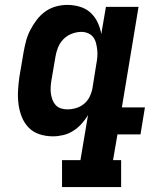

<svg xmlns="http://www.w3.org/2000/svg" viewBox="-20 -548 640 783"><path d="M254 -102Q272 -102 289.5 -107Q307 -112 322 -124Q337 -136 345.5 -153.5Q354 -171 357 -188L373 -288Q376 -303 377 -317Q378 -331 376.5 -345Q375 -359 371.5 -372.5Q368 -386 360 -396.5Q352 -407 339 -412.5Q326 -418 312 -418Q293 -418 273 -410.5Q253 -403 238.5 -388Q224 -373 216.5 -354Q209 -335 206 -316L189 -216Q187 -203 186.5 -189.5Q186 -176 188 -163.5Q190 -151 194.5 -139.5Q199 -128 207.5 -119Q216 -110 228.5 -106Q241 -102 254 -102ZM474 215H233V105H308L339 -79Q328 -60 312.5 -43Q297 -26 278 -14Q259 -2 237.5 3Q216 8 196 8Q167 8 141 -0.5Q115 -9 97 -27.5Q79 -46 69 -71Q59 -96 55.5 -123Q52 -150 53.5 -178Q55 -206 59 -234L76 -334Q80 -357 86 -380Q92 -403 103 -424.5Q114 -446 129 -466Q144 -486 164 -500.5Q184 -515 207.5 -521.5Q231 -528 254 -528Q281 -528 306 -520.5Q331 -513 349 -496.5Q367 -480 378 -457Q389 -434 393 -409L412 -520H545L477 -110H571L553 0H459L441 105H474Z"/></svg>

Font: Iosevka HT Extrabold Extended
Style: Italic
Weight: 800
Width: 7
Italic angle: -9°
Monospace: yes
Designer: Belleve Invis
Foundry: Belleve Invis
Version: Version 32.3.0; ttfautohint (v1.8.4)